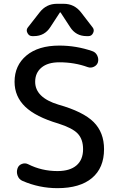

<svg xmlns="http://www.w3.org/2000/svg" viewBox="-20 -980 624 1010"><path d="M315.4 -960Q371.1 -960 406.2 -915L467.8 -835Q477.5 -822.3 469.7 -806.2Q461.9 -790 445.3 -790H435.5Q378.9 -790 348.6 -837.9L298.8 -914.1Q298.8 -915 296.9 -915Q294.9 -915 294.9 -914.1L245.1 -837.9Q214.8 -790 158.2 -790H149.4Q132.8 -790 124.5 -806.2Q116.2 -822.3 126 -835L188.5 -915Q223.6 -960 279.3 -960ZM287.1 -330.1Q168 -365.2 112.3 -418.9Q56.6 -472.7 56.6 -549.8Q56.6 -635.7 119.1 -688Q181.6 -740.2 292 -740.2Q381.8 -740.2 465.8 -710.9Q483.4 -705.1 491.7 -687.5Q500 -669.9 495.1 -652.3Q490.2 -636.7 474.1 -628.9Q458 -621.1 441.4 -627Q372.1 -652.3 292 -652.3Q231.4 -652.3 198.2 -624.5Q165 -596.7 165 -549.8Q165 -466.8 287.1 -429.7Q418 -392.6 472.7 -337.9Q527.3 -283.2 527.3 -195.3Q527.3 -96.7 463.9 -43.5Q400.4 9.8 282.2 9.8Q186.5 9.8 98.6 -28.3Q80.1 -36.1 72.8 -55.7Q65.4 -75.2 72.3 -94.7Q78.1 -111.3 95.2 -117.7Q112.3 -124 127.9 -116.2Q199.2 -80.1 282.2 -80.1Q347.7 -80.1 382.3 -109.9Q417 -139.6 417 -195.3Q417 -247.1 389.2 -276.9Q361.3 -306.6 287.1 -330.1Z"/></svg>

Font: Rounded Mgen+ 2p medium
Style: Regular
Weight: 500
Designer: [Source Han Sans]
Ryoko NISHIZUKA  (kana & ideographs); Paul D. Hunt (Latin, Greek & Cyrillic); Wenlong ZHANG  (bopomofo
Version: Version 1.059.20150602